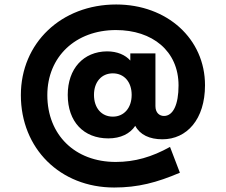

<svg xmlns="http://www.w3.org/2000/svg" viewBox="-20 -767 1006 856"><path d="M567 -344C567 -402 533 -440 483 -440C433 -440 399 -402 399 -344C399 -285 433 -247 483 -247C533 -247 567 -286 567 -344ZM73 -343C73 -575 253 -747 498 -747C725 -747 894 -594 894 -387C894 -235 813 -146 704 -146C647 -146 604 -166 583 -206C560 -171 518 -150 463 -150C353 -150 282 -224 282 -344C282 -461 352 -537 457 -538C503 -538 539 -522 561 -497V-529H673V-294C673 -264 691 -250 711 -250C752 -250 776 -301 776 -386C776 -540 659 -633 497 -633C317 -633 191 -514 191 -343C191 -166 314 -45 496 -45C581 -45 657 -67 738 -112L782 3C679 47 595 69 489 69C248 69 73 -105 73 -343Z"/></svg>

Font: Malmofest
Style: Bold
Weight: 700
Designer: Jonny Pinhorn (Poppins), Kolossal
Version: Version 1.004;Glyphs 3.1.2 (3151)